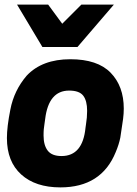

<svg xmlns="http://www.w3.org/2000/svg" viewBox="-20 -800 596 833"><path d="M247 -123Q339 -123 351 -246L353 -260Q358 -290 358 -319Q358 -363 341 -385Q324 -407 280 -407Q191 -407 176 -284Q174 -269 172.5 -259Q171 -249 170 -239.5Q169 -230 169 -212Q169 -170 187 -146.5Q205 -123 247 -123ZM242 13Q134 13 72 -43Q10 -99 10 -201Q10 -250 25 -325Q41 -408 96 -472Q163 -543 285 -543Q403 -543 460 -484.5Q517 -426 517 -329Q517 -307 514 -284L502 -203Q496 -173 482 -140Q420 13 242 13ZM440 -596ZM316 -596H164L54 -780H189L250 -697L333 -780H474Z"/></svg>

Font: Tanohe Sans
Style: Bold Italic
Weight: 700
Designer: Village Type and Design LLC & Cristiano Sobral
Foundry: Cooper Hewitt Smithsonian Design Museum
Version: Version 1.00;September 29, 2021;FontCreator 13.0.0.2655 64-b